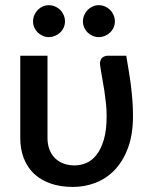

<svg xmlns="http://www.w3.org/2000/svg" viewBox="-20 -730 596 758"><path d="M478.5 -510Q483.5 -478.5 488.5 -449.2Q493.5 -420 497 -391.2Q500.5 -362.5 502.8 -333.2Q505 -304 505 -272Q505 -198.5 485.2 -145.8Q465.5 -93 432.5 -58.8Q399.5 -24.5 356.8 -8.2Q314 8 268 8Q218.5 8 179.8 -5.5Q141 -19 114.5 -44Q88 -69 74 -105Q60 -141 60 -185.5V-510H167.5V-185.5Q167.5 -160 175.2 -139.8Q183 -119.5 197.2 -105.5Q211.5 -91.5 231.2 -84.2Q251 -77 275 -77Q297.5 -77 320 -86.2Q342.5 -95.5 360.5 -118Q378.5 -140.5 389.8 -178Q401 -215.5 401 -272Q401 -297.5 398.2 -322.8Q395.5 -348 391.8 -373Q388 -398 383.2 -423.5Q378.5 -449 375 -474.5Q374 -484 376.5 -491Q379 -498 383.5 -502Q388 -506 393.8 -508Q399.5 -510 405 -510ZM236.5 -645.5Q236.5 -632.5 231.5 -621.2Q226.5 -610 217.8 -601.8Q209 -593.5 197.2 -588.5Q185.5 -583.5 172.5 -583.5Q160 -583.5 148.8 -588.5Q137.5 -593.5 129 -601.8Q120.5 -610 115.5 -621.2Q110.5 -632.5 110.5 -645.5Q110.5 -658.5 115.5 -670.2Q120.5 -682 129 -690.8Q137.5 -699.5 148.8 -704.5Q160 -709.5 172.5 -709.5Q185.5 -709.5 197.2 -704.5Q209 -699.5 217.8 -690.8Q226.5 -682 231.5 -670.2Q236.5 -658.5 236.5 -645.5ZM433.5 -645.5Q433.5 -632.5 428.5 -621.2Q423.5 -610 414.8 -601.8Q406 -593.5 394.5 -588.5Q383 -583.5 370 -583.5Q357 -583.5 345.8 -588.5Q334.5 -593.5 326 -601.8Q317.5 -610 312.5 -621.2Q307.5 -632.5 307.5 -645.5Q307.5 -658.5 312.5 -670.2Q317.5 -682 326 -690.8Q334.5 -699.5 345.8 -704.5Q357 -709.5 370 -709.5Q383 -709.5 394.5 -704.5Q406 -699.5 414.8 -690.8Q423.5 -682 428.5 -670.2Q433.5 -658.5 433.5 -645.5Z"/></svg>

Font: Lato 2
Style: Regular
Weight: 600
Designer: Lukasz Dziedzic with Adam Twardoch and Botio Nikoltchev
Foundry: tyPoland Lukasz Dziedzic
Version: Version 2.015; 2015-08-06; http://www.latofonts.com/